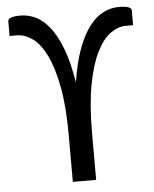

<svg xmlns="http://www.w3.org/2000/svg" viewBox="-49 -688 585 729"><g transform="rotate(-5 243.5 -323.0)"><path d="M288.1 0H199.2V-178.2Q199.2 -287.6 184.8 -363Q170.4 -438.5 147.2 -485.1Q124 -531.7 95 -552.2Q65.9 -572.8 36.6 -572.8H8.3V-628.9Q8.3 -646.5 56.2 -646.5Q85.9 -646.5 114.3 -632.8Q142.6 -619.1 167.2 -587.6Q191.9 -556.2 211.7 -504.2Q231.4 -452.1 243.7 -375.5Q255.9 -452.1 275.4 -504.2Q294.9 -556.2 319.8 -587.6Q344.7 -619.1 373 -632.8Q401.4 -646.5 431.2 -646.5Q479 -646.5 479 -628.9V-572.8H451.2Q421.9 -572.8 392.8 -552.2Q363.8 -531.7 340.3 -485.1Q316.9 -438.5 302.5 -363Q288.1 -287.6 288.1 -178.2Z"/></g></svg>

Font: Carlito
Style: Regular
Weight: 400
Designer: Lukasz Dziedzic
Foundry: tyPoland Lukasz Dziedzic
Version: Version 1.104